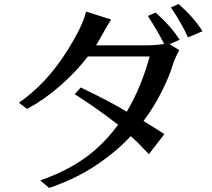

<svg xmlns="http://www.w3.org/2000/svg" viewBox="-20 -887 1040 944"><path d="M73.2 -381.8Q207 -475.6 303.7 -627Q384.8 -752.9 403.3 -830.1L526.4 -791Q503.9 -755.9 461.9 -679.7L452.1 -664.1H700.2Q743.2 -664.1 787.1 -670.9Q756.8 -731.4 707 -808.6L745.1 -825.2Q820.3 -758.8 863.3 -691.4L813.5 -669.9L861.3 -640.6Q836.9 -595.7 825.2 -555.2Q813.5 -514.6 775.9 -438.5Q738.3 -362.3 685.5 -292Q779.3 -234.4 788.1 -227.5L711.9 -128.9Q664.1 -180.7 623 -217.8Q554.7 -143.6 454.1 -75.7Q353.5 -7.8 221.7 37.1L177.7 0Q358.4 -62.5 469.7 -169.9Q520.5 -218.8 560.5 -273.4Q470.7 -344.7 347.7 -423.8L377 -457Q532.2 -381.8 603.5 -337.9Q675.8 -460.9 715.8 -609.4H412.1Q354.5 -534.2 275.9 -465.3Q197.3 -396.5 113.3 -351.6ZM820.3 -850.6 858.4 -867.2Q933.6 -800.8 975.6 -733.4L904.3 -703.1Q873 -772.5 820.3 -850.6Z"/></svg>

Font: GenEi LateMin v2
Style: Medium
Weight: 500
Designer: o_tamon (Modified)
Foundry: o_tamon / Adobe Systems Incorporated / FONT 910 / Philipp H. Poll
Version: Version 2.1;Original Version 1.004